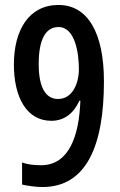

<svg xmlns="http://www.w3.org/2000/svg" viewBox="-20 -744 484 774"><path d="M399 -416C399 -613 333 -724 216 -724C96 -724 36 -622 36 -484C36 -354 86 -257 187 -257C239 -257 277 -287 300 -338H304C299 -196 258 -78 146 -78C116 -78 91 -81 69 -89V0C90 5 125 10 151 10C329 10 399 -158 399 -416ZM216 -635C284 -635 298 -526 298 -466C298 -407 272 -345 214 -345C163 -345 136 -393 136 -486C136 -587 165 -635 216 -635Z"/></svg>

Font: Noto Sans Bengali ExtraCondensed Medium
Style: Regular
Weight: 500
Width: 2
Designer: Joana Ranito - Universal Thirst; Jelle Bosma - Monotype Design Team
Foundry: Universal Thirst ehf.
Version: Version 3.000